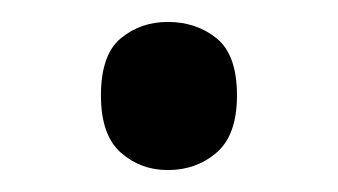

<svg xmlns="http://www.w3.org/2000/svg" viewBox="-20 -141 308 175"><path d="M72 -54Q72 -91 90 -106Q108 -121 133 -121Q159 -121 177.5 -106Q196 -91 196 -54Q196 -18 177.5 -2Q159 14 133 14Q108 14 90 -2Q72 -18 72 -54Z"/></svg>

Font: Noto Sans Warang Citi
Style: Regular
Weight: 400
Designer: Mangu Purty
Foundry: Mangu Purty
Version: Version 3.002; ttfautohint (v1.8.4.7-5d5b)